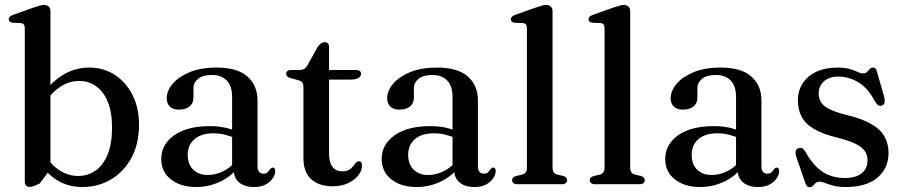

<svg xmlns="http://www.w3.org/2000/svg" viewBox="-20 -758 3717 790"><path d="M187.5 -711.5V-62.5L143.5 -3Q126.5 5 118.5 8Q110.5 11 102.5 11Q93 11 87.5 5.8Q82 0.5 82 -10.5V-640.5Q82 -652 78.2 -657Q74.5 -662 65.5 -663L32 -664.5Q23.5 -665.5 19.8 -669.2Q16 -673 16 -678.5Q16 -685 20.2 -689.2Q24.5 -693.5 35.5 -697.5L118.5 -727Q134.5 -732.5 144.2 -735Q154 -737.5 161 -737.5Q174.5 -737.5 181 -730.5Q187.5 -723.5 187.5 -711.5ZM163 -331 146.5 -357.5Q185 -415.5 236 -447.8Q287 -480 347 -480Q406 -480 452.2 -450Q498.5 -420 525.2 -367Q552 -314 552 -245Q552 -166 520.8 -108.5Q489.5 -51 436.8 -19.8Q384 11.5 319 11.5Q259.5 11.5 213 -17.8Q166.5 -47 137.5 -101L162.5 -126Q188.5 -81 224.5 -57.5Q260.5 -34 301.5 -34Q341.5 -34 373 -56Q404.5 -78 422.8 -122.2Q441 -166.5 441 -233Q441 -296.5 423.5 -339Q406 -381.5 375.5 -403.2Q345 -425 305.5 -425Q265 -425 228.8 -401.5Q192.5 -378 163 -331Z M941.5 -61.5V-71.5L935 -74.5V-360Q935 -403.5 913.2 -426.5Q891.5 -449.5 852 -449.5Q814 -449.5 795 -433.8Q776 -418 776 -396V-357Q776 -333 760 -320Q744 -307 716.5 -307Q692 -307 679 -319.5Q666 -332 666 -353.5Q666 -384 690.2 -413Q714.5 -442 760.2 -461Q806 -480 871.5 -480Q956.5 -480 998 -443.2Q1039.5 -406.5 1039.5 -345V-74.5Q1039.5 -58.5 1045.8 -51Q1052 -43.5 1063 -43.5Q1075.5 -43.5 1081 -49.2Q1086.5 -55 1090 -60.5Q1093 -63.5 1095.5 -66Q1098 -68.5 1102 -68.5Q1107.5 -68.5 1110 -64.5Q1112.5 -60.5 1112.5 -54Q1112.5 -40 1102.5 -24.8Q1092.5 -9.5 1073.5 1Q1054.5 11.5 1026 11.5Q986.5 11.5 964 -7.2Q941.5 -26 941.5 -61.5ZM643.5 -104Q643.5 -163.5 696.5 -201.2Q749.5 -239 843.5 -239Q878 -239 906.2 -232.8Q934.5 -226.5 956.5 -216.5L948.5 -189.5Q927.5 -198 905.8 -203.8Q884 -209.5 858.5 -209.5Q808.5 -209.5 780.5 -185.8Q752.5 -162 752.5 -121Q752.5 -81 775.5 -59.5Q798.5 -38 834 -38Q867.5 -38 898.2 -53.2Q929 -68.5 951.5 -96.5L962 -73Q932.5 -32.5 885.8 -10.5Q839 11.5 787 11.5Q723.5 11.5 683.5 -19.8Q643.5 -51 643.5 -104Z M1206 -428.5 1179.5 -435.5Q1167 -439 1162.2 -443.5Q1157.5 -448 1157.5 -454Q1157.5 -462 1163 -466Q1168.5 -470 1177.5 -470H1209.5Q1223 -470 1231 -474.2Q1239 -478.5 1245.5 -490L1285.5 -562.5Q1293 -574 1300.5 -579.2Q1308 -584.5 1316 -584.5Q1324.5 -584.5 1329.2 -579.2Q1334 -574 1334 -564V-123.5Q1334 -89.5 1348.2 -71.2Q1362.5 -53 1388 -53Q1406 -53 1416.2 -59.2Q1426.5 -65.5 1432.5 -73.5Q1438.5 -81.5 1443.8 -87.8Q1449 -94 1456.5 -94.5Q1463 -94.5 1466.2 -90.2Q1469.5 -86 1469.5 -77Q1469.5 -55.5 1454 -36Q1438.5 -16.5 1411.2 -4Q1384 8.5 1349 8.5Q1293.5 8.5 1261 -20.2Q1228.5 -49 1228.5 -107V-399.5Q1228.5 -412 1223.5 -418.5Q1218.5 -425 1206 -428.5ZM1287 -430.5V-470H1444Q1454.5 -470 1460 -466.2Q1465.5 -462.5 1465.5 -454.5Q1465.5 -444 1454.8 -437.2Q1444 -430.5 1421.5 -430.5Z M1848.5 -61.5V-71.5L1842 -74.5V-360Q1842 -403.5 1820.2 -426.5Q1798.5 -449.5 1759 -449.5Q1721 -449.5 1702 -433.8Q1683 -418 1683 -396V-357Q1683 -333 1667 -320Q1651 -307 1623.5 -307Q1599 -307 1586 -319.5Q1573 -332 1573 -353.5Q1573 -384 1597.2 -413Q1621.5 -442 1667.2 -461Q1713 -480 1778.5 -480Q1863.5 -480 1905 -443.2Q1946.5 -406.5 1946.5 -345V-74.5Q1946.5 -58.5 1952.8 -51Q1959 -43.5 1970 -43.5Q1982.5 -43.5 1988 -49.2Q1993.5 -55 1997 -60.5Q2000 -63.5 2002.5 -66Q2005 -68.5 2009 -68.5Q2014.5 -68.5 2017 -64.5Q2019.5 -60.5 2019.5 -54Q2019.5 -40 2009.5 -24.8Q1999.5 -9.5 1980.5 1Q1961.5 11.5 1933 11.5Q1893.5 11.5 1871 -7.2Q1848.5 -26 1848.5 -61.5ZM1550.5 -104Q1550.5 -163.5 1603.5 -201.2Q1656.5 -239 1750.5 -239Q1785 -239 1813.2 -232.8Q1841.5 -226.5 1863.5 -216.5L1855.5 -189.5Q1834.5 -198 1812.8 -203.8Q1791 -209.5 1765.5 -209.5Q1715.5 -209.5 1687.5 -185.8Q1659.5 -162 1659.5 -121Q1659.5 -81 1682.5 -59.5Q1705.5 -38 1741 -38Q1774.5 -38 1805.2 -53.2Q1836 -68.5 1858.5 -96.5L1869 -73Q1839.5 -32.5 1792.8 -10.5Q1746 11.5 1694 11.5Q1630.5 11.5 1590.5 -19.8Q1550.5 -51 1550.5 -104Z M2253.5 -711.5V-69Q2253.5 -55.5 2258.5 -48.8Q2263.5 -42 2273.5 -39.5L2296 -34.5Q2305 -32 2309.2 -27.5Q2313.5 -23 2313.5 -16.5Q2313.5 -9 2308 -4.5Q2302.5 0 2290.5 0H2109.5Q2098 0 2092.5 -4.5Q2087 -9 2087 -16.5Q2087 -23 2091.2 -27.2Q2095.5 -31.5 2104.5 -34L2128 -39.5Q2138 -42 2143 -48.8Q2148 -55.5 2148 -69V-640.5Q2148 -652 2144.2 -657Q2140.5 -662 2131.5 -663L2098 -664.5Q2089.5 -665.5 2085.8 -669.2Q2082 -673 2082 -678.5Q2082 -685 2086.2 -689.2Q2090.5 -693.5 2101.5 -697.5L2184.5 -727Q2200.5 -732.5 2210.5 -735Q2220.5 -737.5 2227 -737.5Q2240.5 -737.5 2247 -730.5Q2253.5 -723.5 2253.5 -711.5Z M2573 -711.5V-69Q2573 -55.5 2578 -48.8Q2583 -42 2593 -39.5L2615.5 -34.5Q2624.5 -32 2628.8 -27.5Q2633 -23 2633 -16.5Q2633 -9 2627.5 -4.5Q2622 0 2610 0H2429Q2417.5 0 2412 -4.5Q2406.5 -9 2406.5 -16.5Q2406.5 -23 2410.8 -27.2Q2415 -31.5 2424 -34L2447.5 -39.5Q2457.5 -42 2462.5 -48.8Q2467.5 -55.5 2467.5 -69V-640.5Q2467.5 -652 2463.8 -657Q2460 -662 2451 -663L2417.5 -664.5Q2409 -665.5 2405.2 -669.2Q2401.5 -673 2401.5 -678.5Q2401.5 -685 2405.8 -689.2Q2410 -693.5 2421 -697.5L2504 -727Q2520 -732.5 2530 -735Q2540 -737.5 2546.5 -737.5Q2560 -737.5 2566.5 -730.5Q2573 -723.5 2573 -711.5Z M3015 -61.5V-71.5L3008.5 -74.5V-360Q3008.5 -403.5 2986.8 -426.5Q2965 -449.5 2925.5 -449.5Q2887.5 -449.5 2868.5 -433.8Q2849.5 -418 2849.5 -396V-357Q2849.5 -333 2833.5 -320Q2817.5 -307 2790 -307Q2765.5 -307 2752.5 -319.5Q2739.5 -332 2739.5 -353.5Q2739.5 -384 2763.8 -413Q2788 -442 2833.8 -461Q2879.5 -480 2945 -480Q3030 -480 3071.5 -443.2Q3113 -406.5 3113 -345V-74.5Q3113 -58.5 3119.2 -51Q3125.5 -43.5 3136.5 -43.5Q3149 -43.5 3154.5 -49.2Q3160 -55 3163.5 -60.5Q3166.5 -63.5 3169 -66Q3171.5 -68.5 3175.5 -68.5Q3181 -68.5 3183.5 -64.5Q3186 -60.5 3186 -54Q3186 -40 3176 -24.8Q3166 -9.5 3147 1Q3128 11.5 3099.5 11.5Q3060 11.5 3037.5 -7.2Q3015 -26 3015 -61.5ZM2717 -104Q2717 -163.5 2770 -201.2Q2823 -239 2917 -239Q2951.5 -239 2979.8 -232.8Q3008 -226.5 3030 -216.5L3022 -189.5Q3001 -198 2979.2 -203.8Q2957.5 -209.5 2932 -209.5Q2882 -209.5 2854 -185.8Q2826 -162 2826 -121Q2826 -81 2849 -59.5Q2872 -38 2907.5 -38Q2941 -38 2971.8 -53.2Q3002.5 -68.5 3025 -96.5L3035.5 -73Q3006 -32.5 2959.2 -10.5Q2912.5 11.5 2860.5 11.5Q2797 11.5 2757 -19.8Q2717 -51 2717 -104Z M3429.5 -443Q3392 -443 3370.2 -423.5Q3348.5 -404 3348.5 -373Q3348.5 -354 3357.5 -338.5Q3366.5 -323 3390 -310.5Q3413.5 -298 3457 -286.5Q3526 -270.5 3565.2 -247.5Q3604.5 -224.5 3620.2 -194.8Q3636 -165 3636 -129.5Q3636 -66 3590.5 -27.2Q3545 11.5 3460 11.5Q3429 11.5 3408.8 6Q3388.5 0.5 3375.2 -5Q3362 -10.5 3351.5 -10.5Q3341.5 -10.5 3335.8 -4.8Q3330 1 3325 6.5Q3320 12 3311 12Q3304 12 3300.2 7.8Q3296.5 3.5 3293 -7L3256.5 -112.5Q3252 -126 3253.8 -135.2Q3255.5 -144.5 3264.5 -148Q3274 -151.5 3281 -147.8Q3288 -144 3293.5 -134.5Q3316 -93.5 3341.5 -69.5Q3367 -45.5 3395.8 -35.5Q3424.5 -25.5 3455 -25.5Q3502.5 -25.5 3526 -45.5Q3549.5 -65.5 3549.5 -98.5Q3549.5 -118.5 3539.5 -134.8Q3529.5 -151 3503 -164.8Q3476.5 -178.5 3428 -191Q3367 -205.5 3330.8 -226.5Q3294.5 -247.5 3278.8 -277Q3263 -306.5 3263 -345.5Q3263 -385 3283 -415.5Q3303 -446 3339.5 -463Q3376 -480 3425 -480Q3456.5 -480 3476 -474.2Q3495.5 -468.5 3508.2 -462.2Q3521 -456 3531 -456Q3542 -456 3548 -462.2Q3554 -468.5 3559 -474.2Q3564 -480 3572.5 -480Q3578.5 -480 3582.5 -476Q3586.5 -472 3588.5 -462L3617.5 -362Q3621 -347 3620 -337.5Q3619 -328 3609 -324Q3600 -320.5 3593 -325.5Q3586 -330.5 3579 -342.5Q3550.5 -397 3510.8 -420Q3471 -443 3429.5 -443Z"/></svg>

Font: Fraunces 12pt
Style: Regular
Weight: 400
Version: Version 1.000;[b76b70a41]